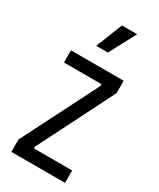

<svg xmlns="http://www.w3.org/2000/svg" viewBox="-190 -800 712 861"><g transform="rotate(30 166.0 -369.5)"><path d="M27 0V-64L225 -455V-465H31V-528H304V-464L107 -73V-64H305V0ZM179 -602H119L173 -739H252Z"/></g></svg>

Font: Bricolage Grotesque Condensed Light
Style: Regular
Weight: 300
Width: 3
Designer: Mathieu Triay
Foundry: Atelier Triay
Version: Version 1.000;gftools[0.9.30]